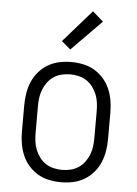

<svg xmlns="http://www.w3.org/2000/svg" viewBox="-54 -803 608 853"><g transform="rotate(5 250.0 -376.5)"><path d="M250 8Q223 8 196.5 2.5Q170 -3 147 -16.5Q124 -30 106 -50.5Q88 -71 77.5 -95.5Q67 -120 62.5 -146.5Q58 -173 58 -200V-320Q58 -347 62.5 -373.5Q67 -400 77.5 -424.5Q88 -449 106 -469.5Q124 -490 147 -503.5Q170 -517 196.5 -522.5Q223 -528 250 -528Q277 -528 303.5 -522.5Q330 -517 353 -503.5Q376 -490 394 -469.5Q412 -449 422.5 -424.5Q433 -400 437.5 -373.5Q442 -347 442 -320V-200Q442 -173 437.5 -146.5Q433 -120 422.5 -95.5Q412 -71 394 -50.5Q376 -30 353 -16.5Q330 -3 303.5 2.5Q277 8 250 8ZM250 -47Q269 -47 288 -51.5Q307 -56 323 -66.5Q339 -77 350.5 -92.5Q362 -108 369 -125.5Q376 -143 378.5 -162Q381 -181 381 -200V-320Q381 -339 378.5 -358Q376 -377 369 -394.5Q362 -412 350.5 -427.5Q339 -443 323 -453.5Q307 -464 288 -468.5Q269 -473 250 -473Q231 -473 212 -468.5Q193 -464 177 -453.5Q161 -443 149.5 -427.5Q138 -412 131 -394.5Q124 -377 121.5 -358Q119 -339 119 -320V-200Q119 -181 121.5 -162Q124 -143 131 -125.5Q138 -108 149.5 -92.5Q161 -77 177 -66.5Q193 -56 212 -51.5Q231 -47 250 -47ZM240 -583 200 -617 326 -761 374 -719Z"/></g></svg>

Font: Iosevka SS04 Light
Style: Regular
Weight: 300
Monospace: yes
Designer: Belleve Invis
Foundry: Belleve Invis
Version: Version 19.0.0; ttfautohint (v1.8.4)